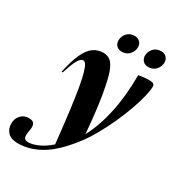

<svg xmlns="http://www.w3.org/2000/svg" viewBox="-310 -840 1091 1199"><g transform="rotate(30 235.0 -241.0)"><path d="M28.5 -291.5H20.5Q39 -379 63 -430.2Q87 -481.5 118 -503.2Q149 -525 188.5 -525Q220 -525 241 -507.2Q262 -489.5 279 -444Q295 -400.5 312.8 -298Q330.5 -195.5 344.5 -29Q393.5 -120 419.5 -242.2Q445.5 -364.5 445.5 -512Q483.5 -520 522 -520Q560.5 -520 560.5 -497.5Q560.5 -468.5 549 -421Q537.5 -373.5 516.8 -315.8Q496 -258 468 -196.8Q440 -135.5 407.5 -78.2Q375 -21 340 24.5Q252 138 170.8 185.2Q89.5 232.5 7 232.5Q-42 232.5 -66 208Q-90 183.5 -90 145Q-90 110.5 -68.5 85.8Q-47 61 -9.5 61Q20 61 28.8 77.8Q37.5 94.5 30 131.5Q23 169 30.5 181.8Q38 194.5 58.5 194.5Q90 194.5 130.2 176.5Q170.5 158.5 212.5 121.5Q197.5 -20 185 -116.2Q172.5 -212.5 161.8 -271.8Q151 -331 141.5 -361.5Q130.5 -398 121.5 -409.5Q112.5 -421 103 -421Q93 -421 82.5 -411.2Q72 -401.5 59 -373.8Q46 -346 28.5 -291.5ZM281.5 -587.5Q258 -587.5 244 -602.5Q230 -617.5 230 -639Q230 -668.5 250.5 -691.2Q271 -714 305.5 -714Q329 -714 343.2 -699Q357.5 -684 357.5 -662.5Q357.5 -633 337 -610.2Q316.5 -587.5 281.5 -587.5ZM473 -587.5Q449 -587.5 435 -602.5Q421 -617.5 421 -639Q421 -668.5 441.5 -691.2Q462 -714 496.5 -714Q520.5 -714 534.5 -699Q548.5 -684 548.5 -662.5Q548.5 -633 528 -610.2Q507.5 -587.5 473 -587.5Z"/></g></svg>

Font: Newsreader Display
Style: Bold Italic
Weight: 700
Italic angle: -17°
Designer: Hugues Gentile
Foundry: Production Type
Version: Version 1.001